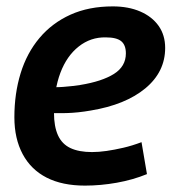

<svg xmlns="http://www.w3.org/2000/svg" viewBox="-20 -571 541 601"><path d="M127 -299Q151 -297 178 -299Q205 -301 231 -305Q299 -316 336.5 -339.5Q374 -363 374 -404Q374 -430 359.5 -442Q345 -454 311 -454Q264 -455 226.5 -425.5Q189 -396 169 -343Q149 -290 149 -218Q149 -175 161.5 -147.5Q174 -120 200.5 -107.5Q227 -95 268 -95Q289 -95 313.5 -98.5Q338 -102 366 -108.5Q394 -115 423 -126L440 -26Q396 -8 345.5 1Q295 10 246 10Q175 10 126 -15Q77 -40 51 -88.5Q25 -137 25 -204Q25 -278 44.5 -341.5Q64 -405 103.5 -452Q143 -499 200.5 -525Q258 -551 333 -551Q382 -551 419 -535Q456 -519 476.5 -490Q497 -461 497 -421Q497 -346 435 -294.5Q373 -243 264 -225Q224 -218 187.5 -217Q151 -216 119 -218Z"/></svg>

Font: Georama ExtraCondensed Thin SemiBold
Style: Italic
Weight: 600
Italic angle: -9°
Version: Version 1.001